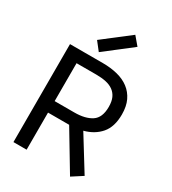

<svg xmlns="http://www.w3.org/2000/svg" viewBox="-276 -1332 1330 1485"><g transform="rotate(30 389.5 -589.0)"><path d="M482.5 -1190 543.8 -1117.5 305 -932.5 246.2 -1007.5ZM81.2 -875H375Q445 -875 505 -860Q565 -845 608.8 -811.9Q652.5 -778.8 676.9 -727.5Q701.2 -676.2 701.2 -603.8Q701.2 -493.8 648.1 -431.9Q595 -370 505 -346.2L688.8 -48.8L593.8 12.5L387.5 -331.2H198.8V0H81.2ZM375 -433.8Q471.2 -433.8 527.5 -470.6Q583.8 -507.5 583.8 -603.8Q583.8 -652.5 569.4 -684.4Q555 -716.2 527.5 -736.2Q500 -756.2 461.2 -764.4Q422.5 -772.5 375 -772.5H198.8V-433.8Z"/></g></svg>

Font: Abordage
Style: Regular
Weight: 400
Designer: Ange Degheest & Eugénie Bidaut
Foundry: Velvetyne Type Foundry
Version: Version 1.000;FEAKit 1.0